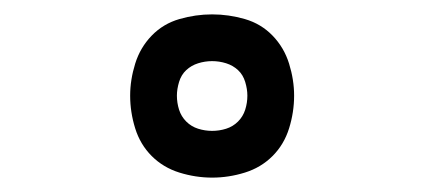

<svg xmlns="http://www.w3.org/2000/svg" viewBox="-20 -801 590 267"><path d="M275 -554Q252 -554 229.5 -561Q207 -568 191 -584Q175 -600 168 -622.5Q161 -645 161 -668Q161 -690 168 -712.5Q175 -735 191 -751.5Q207 -768 229.5 -774.5Q252 -781 275 -781Q298 -781 320.5 -774.5Q343 -768 359 -751.5Q375 -735 382 -712.5Q389 -690 389 -668Q389 -645 382 -622.5Q375 -600 359 -584Q343 -568 320.5 -561Q298 -554 275 -554ZM275 -619Q285 -619 294.5 -622Q304 -625 311 -632Q318 -639 321 -648.5Q324 -658 324 -668Q324 -677 321 -687Q318 -697 311 -703.5Q304 -710 294.5 -713Q285 -716 275 -716Q265 -716 255.5 -713Q246 -710 239 -703.5Q232 -697 229 -687Q226 -677 226 -668Q226 -658 229 -648.5Q232 -639 239 -632Q246 -625 255.5 -622Q265 -619 275 -619Z"/></svg>

Font: Lode
Style: Regular
Weight: 400
Monospace: yes
Designer: Belleve Invis
Foundry: Belleve Invis
Version: Version 29.2.0; ttfautohint (v1.8.3)